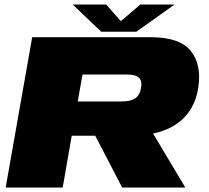

<svg xmlns="http://www.w3.org/2000/svg" viewBox="-20 -842 940 862"><path d="M5.5 0H261.5L302 -232.5H563Q700.5 -232.5 778 -289.2Q855.5 -346 870.5 -451Q885.5 -553 836 -614Q786.5 -675 656 -675H124.5ZM528.5 0H812L622.5 -317.5L365.5 -313.5ZM329 -386.5 350.5 -507.5H547.5Q589 -507.5 604 -493Q619 -478.5 613 -446.5Q608 -415.5 587.8 -401Q567.5 -386.5 526 -386.5ZM434.5 -699.5H592L763.5 -821.5H610L522.5 -747L457 -821.5H306.5Z"/></svg>

Font: Anybody Expanded Black
Style: Italic
Weight: 900
Width: 7
Italic angle: -10°
Version: Version 1.113;gftools[0.9.25]